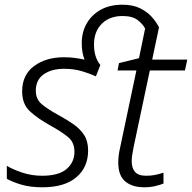

<svg xmlns="http://www.w3.org/2000/svg" viewBox="-20 -785 815 815"><path d="M160 10Q109 10 71.5 -1Q34 -12 9 -26V-81Q36 -65 75.5 -52Q115 -39 159 -39Q229 -39 262.5 -67.5Q296 -96 296 -141Q296 -181 268.5 -203.5Q241 -226 194 -252Q140 -282 107 -312.5Q74 -343 74 -397Q74 -467 124.5 -504.5Q175 -542 252 -542Q276 -542 298 -539Q320 -536 339 -532Q327 -561 327 -602Q327 -648 347.5 -684.5Q368 -721 406.5 -743Q445 -765 500 -765Q544 -765 574.5 -750Q605 -735 624.5 -713Q644 -691 655 -669L626 -532H775L765 -486H616L547 -160Q544 -145 541.5 -129.5Q539 -114 539 -101Q539 -72 553 -55.5Q567 -39 600 -39Q621 -39 638.5 -42.5Q656 -46 674 -52V-6Q660 0 638.5 5Q617 10 593 10Q541 10 511.5 -15Q482 -40 482 -95Q482 -125 490 -159L559 -486H479L485 -517L570 -538L596 -664Q586 -683 564 -700Q542 -717 500 -717Q445 -717 412 -684Q379 -651 379 -596Q379 -542 406 -509L387 -461Q361 -473 327 -483Q293 -493 252 -493Q199 -493 165.5 -469.5Q132 -446 132 -400Q132 -364 157.5 -342.5Q183 -321 231 -295Q264 -277 292 -257.5Q320 -238 337 -212Q354 -186 354 -146Q354 -75 304 -32.5Q254 10 160 10Z"/></svg>

Font: Noto Sans Light
Style: Italic
Weight: 300
Italic angle: -12°
Designer: Monotype Design Team
Foundry: Monotype Imaging Inc.
Version: Version 2.013; ttfautohint (v1.8.4.7-5d5b)